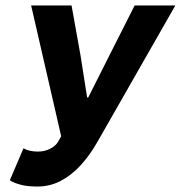

<svg xmlns="http://www.w3.org/2000/svg" viewBox="-20 -671 662 703"><path d="M117 12Q79 12 54 5Q29 -2 16 -11L66 -128Q87 -116 119 -116Q143 -116 163 -126Q183 -136 192 -151L204 -172L94 -651H242L275 -467L299 -314H303L380 -467L473 -651H622L337 -152Q308 -101 274 -64.5Q240 -28 201 -8Q162 12 117 12Z"/></svg>

Font: Source Sans 3 ExtraBold
Style: Italic
Weight: 800
Italic angle: -11°
Version: Version 3.052;hotconv 1.1.0;makeotfexe 2.6.0